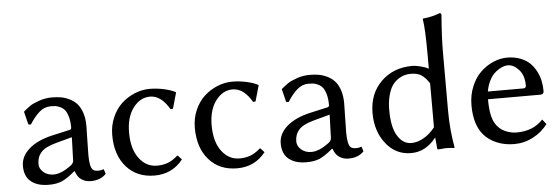

<svg xmlns="http://www.w3.org/2000/svg" viewBox="-47 -840 2896 993"><g transform="rotate(-5 1401.0 -344.0)"><path d="M310.1 -225.1 225.1 -202.1Q169.4 -187 147.7 -162.6Q126 -138.2 126 -102.1Q126 -77.6 147 -59.3Q168 -41 200.2 -41Q240.2 -41 292 -80.1Q306.2 -90.8 306.2 -106ZM310.1 -47.9H306.2Q265.6 -13.7 238.3 -2Q210.9 9.8 169.9 9.8Q111.8 9.8 78.4 -17.3Q44.9 -44.4 44.9 -98.1Q44.9 -148.9 89.4 -187.5Q133.3 -225.6 210.9 -243.2L304.2 -264.2Q311 -266.6 311 -275.9Q311 -308.1 304.2 -331.3Q297.4 -354.5 288.1 -366.2Q278.8 -377.9 264.2 -384.8Q249.5 -391.6 239.3 -392.8Q229 -394 214.8 -394Q182.1 -394 155.8 -371.1Q129.4 -348.1 105 -309.1L91.8 -310.1L75.2 -377L78.1 -380.9Q96.2 -396 111.1 -406.2Q126 -416.5 158 -427.7Q189.9 -439 225.1 -439Q250 -439 271.7 -435.3Q293.5 -431.6 315.9 -420.7Q338.4 -409.7 354.2 -392.3Q370.1 -375 380.1 -345.5Q390.1 -315.9 390.1 -276.9Q390.1 -273.4 388.7 -208Q387.2 -142.6 387.2 -126Q387.2 -63 403.8 -47.9Q412.6 -40.5 433.1 -40.5Q445.3 -40.5 460 -45.9L467.8 -21Q439 9.8 388.2 9.8Q359.9 9.8 339.1 -4.9Q318.4 -19.5 310.1 -47.9Z M731 -398.9Q679.2 -398.9 643.1 -350.8Q606.9 -302.7 606.9 -223.1Q606.9 -137.7 643.6 -88.9Q680.2 -40 736.8 -40Q767.1 -40 792 -49.1Q816.9 -58.1 843.8 -82H848.1L867.2 -61Q811.5 9.8 719.7 9.8Q627.9 9.8 573.5 -52Q519 -113.8 519 -217.8Q519 -267.1 537.6 -309.6Q556.2 -352.1 586.4 -379.9Q616.7 -407.7 654.8 -423.3Q692.9 -439 731.9 -439Q768.6 -439 804.9 -431.2Q841.3 -423.3 864.7 -411.1L867.2 -408.2L843.8 -326.2L831.1 -325.2Q788.1 -398.9 731 -398.9Z M1159.7 -398.9Q1107.9 -398.9 1071.8 -350.8Q1035.6 -302.7 1035.6 -223.1Q1035.6 -137.7 1072.3 -88.9Q1108.9 -40 1165.5 -40Q1195.8 -40 1220.7 -49.1Q1245.6 -58.1 1272.5 -82H1276.9L1295.9 -61Q1240.2 9.8 1148.4 9.8Q1056.6 9.8 1002.2 -52Q947.8 -113.8 947.8 -217.8Q947.8 -267.1 966.3 -309.6Q984.9 -352.1 1015.1 -379.9Q1045.4 -407.7 1083.5 -423.3Q1121.6 -439 1160.6 -439Q1197.3 -439 1233.6 -431.2Q1270 -423.3 1293.5 -411.1L1295.9 -408.2L1272.5 -326.2L1259.8 -325.2Q1216.8 -398.9 1159.7 -398.9Z M1648.4 -225.1 1563.5 -202.1Q1507.8 -187 1486.1 -162.6Q1464.4 -138.2 1464.4 -102.1Q1464.4 -77.6 1485.4 -59.3Q1506.3 -41 1538.6 -41Q1578.6 -41 1630.4 -80.1Q1644.5 -90.8 1644.5 -106ZM1648.4 -47.9H1644.5Q1604 -13.7 1576.7 -2Q1549.3 9.8 1508.3 9.8Q1450.2 9.8 1416.7 -17.3Q1383.3 -44.4 1383.3 -98.1Q1383.3 -148.9 1427.7 -187.5Q1471.7 -225.6 1549.3 -243.2L1642.6 -264.2Q1649.4 -266.6 1649.4 -275.9Q1649.4 -308.1 1642.6 -331.3Q1635.7 -354.5 1626.5 -366.2Q1617.2 -377.9 1602.5 -384.8Q1587.9 -391.6 1577.6 -392.8Q1567.4 -394 1553.2 -394Q1520.5 -394 1494.1 -371.1Q1467.8 -348.1 1443.4 -309.1L1430.2 -310.1L1413.6 -377L1416.5 -380.9Q1434.6 -396 1449.5 -406.2Q1464.4 -416.5 1496.3 -427.7Q1528.3 -439 1563.5 -439Q1588.4 -439 1610.1 -435.3Q1631.8 -431.6 1654.3 -420.7Q1676.8 -409.7 1692.6 -392.3Q1708.5 -375 1718.5 -345.5Q1728.5 -315.9 1728.5 -276.9Q1728.5 -273.4 1727.1 -208Q1725.6 -142.6 1725.6 -126Q1725.6 -63 1742.2 -47.9Q1751 -40.5 1771.5 -40.5Q1783.7 -40.5 1798.3 -45.9L1806.2 -21Q1777.3 9.8 1726.6 9.8Q1698.2 9.8 1677.5 -4.9Q1656.7 -19.5 1648.4 -47.9Z M2180.2 -112.8V-340.8Q2161.1 -371.1 2140.1 -385Q2119.1 -398.9 2085.4 -398.9Q2068.8 -398.9 2053.2 -395Q2037.6 -391.1 2019.5 -379.4Q2001.5 -367.7 1988.3 -348.9Q1975.1 -330.1 1966.3 -297.1Q1957.5 -264.2 1957.5 -221.2Q1957.5 -132.3 1985.6 -87.2Q2013.7 -42 2057.1 -42Q2088.4 -42 2120.8 -60.3Q2153.3 -78.6 2180.2 -112.8ZM2180.2 -58.1Q2127.4 9.8 2051.3 9.8Q1971.7 9.8 1920.9 -54.7Q1870.1 -119.1 1870.1 -212.9Q1870.1 -314 1933.8 -376.5Q1997.6 -439 2096.2 -439Q2112.3 -439 2138.2 -432.6Q2164.1 -426.3 2180.2 -417V-481.9Q2180.2 -627 2171.4 -674.8L2173.3 -678.2Q2217.3 -681.6 2260.3 -698.2Q2269.5 -698.2 2269.5 -688Q2260.3 -571.3 2260.3 -500V-191.9Q2260.3 -93.8 2277.3 0L2275.4 2.9Q2255.9 0 2231 0Q2222.7 0 2196.3 2.9Q2187.5 2.9 2187.5 0L2182.1 -58.1Z M2474.1 -272.9H2658.2Q2672.4 -272.9 2672.4 -287.1Q2672.4 -339.4 2645.5 -369.1Q2618.7 -398.9 2587.9 -398.9Q2579.6 -398.9 2568.8 -396Q2558.1 -393.1 2543 -384.3Q2527.8 -375.5 2514.9 -362.3Q2502 -349.1 2490.5 -325.7Q2479 -302.2 2474.1 -272.9ZM2741.2 -104 2761.2 -79.1Q2731.9 -39.1 2685.5 -14.6Q2639.2 9.8 2586.9 9.8Q2536.6 9.8 2495.6 -7.8Q2454.6 -24.9 2428.2 -56.2Q2383.3 -109.9 2383.3 -209Q2383.3 -261.7 2401.9 -306.4Q2420.4 -351.1 2450 -379.4Q2479.5 -407.7 2515.6 -423.3Q2551.8 -439 2587.9 -439Q2626 -439 2656.5 -427.2Q2687 -415.5 2706.1 -396.7Q2725.1 -377.9 2738 -352.8Q2751 -327.6 2756.1 -302.2Q2761.2 -276.9 2761.2 -250Q2761.2 -232.9 2743.2 -232.9H2471.2Q2471.2 -144.5 2495.1 -106Q2513.7 -75.7 2543.5 -62.5Q2573.7 -48.8 2604 -48.8Q2690.4 -48.8 2741.2 -104Z"/></g></svg>

Font: Linux Biolinum G
Style: Regular
Weight: 400
Designer: Philipp H. Poll
Foundry: Philipp H. Poll
Version: Version 1.1.0 ; ttfautohint (v1.6)